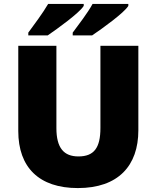

<svg xmlns="http://www.w3.org/2000/svg" viewBox="-20 -947 797 977"><path d="M633 -917V-927H451C427 -882 378 -819 350 -781V-767H449C501 -802 612 -882 633 -917ZM406 -917V-927H225C199 -882 152 -819 124 -781V-767H223C274 -802 385 -882 406 -917ZM684 -284V-714H491V-296C491 -194 458 -151 379 -151C305 -151 267 -194 267 -295V-714H73V-280C73 -95 179 10 376 10C582 10 684 -104 684 -284Z"/></svg>

Font: Noto Sans Thai Looped Black
Style: Regular
Weight: 900
Designer: Sasikarn Vongin, Ben Mitchell
Foundry: The Fontpad Ltd
Version: Version 1.001